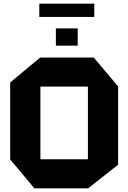

<svg xmlns="http://www.w3.org/2000/svg" viewBox="-20 -1035 704 1055"><path d="M169 0 36 -159V-582L201 -719H495L629 -560V-130L464 0ZM202 -559V-160H463V-559ZM196 -942V-1015H498V-942ZM287 -784V-879H407V-784Z"/></svg>

Font: Foldit Thin
Style: Bold
Weight: 700
Version: Version 1.003